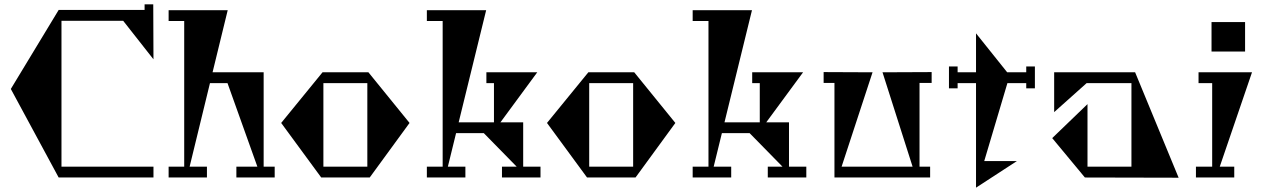

<svg xmlns="http://www.w3.org/2000/svg" viewBox="-20 -820 5844 887"><path d="M549 -724H264V-50H689V0H251L30 -409L251 -774H648V-800H688L689 -546Z M1249 -50V0H1072V-50H1169L1031 -436H950L856 -50H936V0H759V-50H831V-723H759V-773H1032L962 -486H1198V-50Z M1872 -252 1688 0H1464L1279 -252L1470 -486H1682ZM1474 -50H1677V-436H1474Z M2397 -50H2477V0H2299V-50H2367L2215 -205H2087L2049 -50H2130V0H1952V-50H2025V-723H1952V-773H2226L2099 -255H2262V-436H2227V-486H2462L2292 -255H2397Z M3100 -252 2916 0H2692L2507 -252L2698 -486H2910ZM2702 -50H2905V-436H2702Z M3625 -50H3705V0H3527V-50H3595L3443 -205H3315L3277 -50H3358V0H3180V-50H3253V-723H3180V-773H3454L3327 -255H3490V-436H3455V-486H3690L3520 -255H3625Z M4284 -437H4228V-50H4277V0H3835V-437H3785V-487L4011 -486L3868 -50H4196L4057 -486L4284 -487Z M4721 -513H4761V-412H4721V-436H4634L4527 -76H4678L4489 47V-436H4404V-412H4364V-513H4404V-486H4489V-666L4633 -486H4721Z M5425 1 4992 0 4841 -182 5004 -339V-50H5207V-436H5000L4850 -302V-486H5224Z M5577 -718H5732V-582H5577ZM5505 -50H5580V-436H5517V-486H5764L5615 -50H5682V0H5505Z"/></svg>

Font: Chokokutai
Style: Regular
Weight: 400
Designer: 108号,108go
Foundry: Font Zone 108
Version: Version 1.000; ttfautohint (v1.8.3)